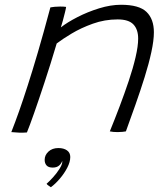

<svg xmlns="http://www.w3.org/2000/svg" viewBox="-20 -550 705 806"><path d="M93 6Q86.5 6.5 78.8 6.8Q71 7 63.5 7Q55 6.5 45 5.8Q35 5 27.5 4.5Q44 -37.5 60.5 -84.2Q77 -131 96.2 -190.8Q115.5 -250.5 139 -330.5Q162.5 -410.5 191.5 -519Q199 -520.5 209.8 -521.5Q220.5 -522.5 232.5 -522.5Q239 -522.5 246 -522.2Q253 -522 257.5 -521Q257 -515 252.8 -498.2Q248.5 -481.5 243.8 -463.2Q239 -445 235.5 -435Q262 -456 304.8 -478Q347.5 -500 396 -515Q444.5 -530 488 -530Q564 -530 595 -500Q626 -470 626 -414.5Q626 -380.5 615.5 -331.8Q605 -283 587.2 -226.2Q569.5 -169.5 548.8 -111Q528 -52.5 508.5 1.5Q503.5 2.5 494.2 3.5Q485 4.5 474 4.5Q464.5 4.5 456.2 3.8Q448 3 441 1.5Q461 -47.5 481.8 -102.2Q502.5 -157 520.5 -210.5Q538.5 -264 549.2 -310.2Q560 -356.5 560 -388Q560 -426.5 540 -447.5Q520 -468.5 474 -468.5Q419.5 -468.5 369.5 -450.5Q319.5 -432.5 280.5 -409Q241.5 -385.5 218 -367.5Q192 -280 167.2 -205Q142.5 -130 123.2 -75.2Q104 -20.5 93 6ZM193.5 236Q191 234 184.8 230Q178.5 226 175.5 221.5Q187 211.5 202.5 194.5Q218 177.5 229.5 159.2Q241 141 241.5 129.5Q241.5 127 241 126Q238 136 228.2 144.8Q218.5 153.5 201.5 153.5Q183.5 153.5 175.5 144.5Q167.5 135.5 167.5 121Q167.5 101 183.5 86.2Q199.5 71.5 225 71.5Q247.5 71.5 261.2 81.2Q275 91 275 109Q275 129.5 262.5 153.8Q250 178 231.2 200Q212.5 222 193.5 236Z"/></svg>

Font: Grandstander Thin ExtraLight
Style: Italic
Weight: 250
Italic angle: -15°
Version: Version 1.200